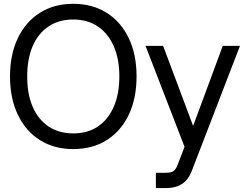

<svg xmlns="http://www.w3.org/2000/svg" viewBox="-20 -750 1261 981"><path d="M677.7 -359.4Q677.7 -247.1 637.9 -163.6Q598.1 -80.1 525.4 -34.2Q452.6 11.7 354.5 11.7Q256.3 11.7 183.8 -34.2Q111.3 -80.1 71.3 -163.6Q31.2 -247.1 31.2 -359.4Q31.2 -472.2 71.3 -555.4Q111.3 -638.7 183.8 -684.6Q256.3 -730.5 354.5 -730.5Q452.6 -730.5 525.1 -684.6Q597.7 -638.7 637.7 -555.4Q677.7 -472.2 677.7 -359.4ZM589.8 -359.4Q589.8 -448.2 561.3 -513.7Q532.7 -579.1 480 -614.7Q427.2 -650.4 354.5 -650.4Q280.8 -650.4 227.8 -614.7Q174.8 -579.1 146.7 -513.7Q118.7 -448.2 119.1 -359.4Q118.7 -270.5 146.7 -205.1Q174.8 -139.6 227.8 -104Q280.8 -68.4 354.5 -68.4Q427.7 -68.4 480.5 -104Q533.2 -139.6 561.5 -205.1Q589.8 -270.5 589.8 -359.4ZM776.4 210.9V132.8H827.1Q845.2 132.8 856.2 129.2Q867.2 125.5 874.5 116.5Q881.8 107.4 887.7 91.8Q887.7 91.8 893.1 77.9Q898.4 64 905.3 45.9Q912.1 27.8 917.5 13.9Q922.9 0 922.9 0L723.6 -515.6H813.5L965.8 -109.4H967.8L1118.2 -515.6H1206.1L960 123Q948.7 151.9 931.4 171.4Q914.1 190.9 888.4 200.9Q862.8 210.9 827.1 210.9Z"/></svg>

Font: Inter Display V
Style: Regular
Weight: 400
Designer: Rasmus Andersson
Foundry: rsms
Version: Version 3.015;git-src